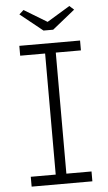

<svg xmlns="http://www.w3.org/2000/svg" viewBox="-59 -913 536 951"><g transform="rotate(-5 209.0 -437.5)"><path d="M59 0V-49H183V-651H59V-700H361V-651H236V-49H361V0ZM185 -765 73 -855 95 -875 209 -806 323 -875 345 -855 233 -765Z"/></g></svg>

Font: Readex Pro ExtraLight
Style: Regular
Weight: 200
Designer: Bonnie Shaver-Troup, Thomas Jockin
Foundry: Lexend
Version: Version 1.203; ttfautohint (v1.8.3)